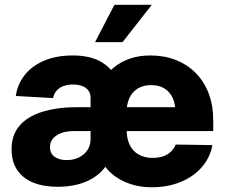

<svg xmlns="http://www.w3.org/2000/svg" viewBox="-20 -770 937 801"><path d="M221.2 9.3Q161.6 9.3 118.4 -8.3Q75.2 -25.9 51.8 -60.8Q28.3 -95.7 28.3 -147.5Q28.3 -194.3 48.6 -227.5Q68.8 -260.7 105.5 -281.7Q142.1 -302.7 191.7 -312.7Q241.2 -322.8 299.8 -322.8H769L711.4 -300.8Q712.4 -335.9 700.4 -361.6Q688.5 -387.2 665.8 -401.1Q643.1 -415 610.4 -415Q578.1 -415 555.2 -401.1Q532.2 -387.2 520.3 -362.1Q508.3 -336.9 508.3 -302.7V-230Q508.3 -191.4 521.5 -164.8Q534.7 -138.2 559.1 -124.8Q583.5 -111.3 617.2 -111.3Q641.1 -111.3 660.4 -117.9Q679.7 -124.5 692.9 -137.2Q706.1 -149.9 712.9 -167L866.2 -164.6Q856.4 -112.3 822 -72.8Q787.6 -33.2 733.9 -11Q680.2 11.2 612.3 11.2Q564 11.2 522.7 -2.7Q481.4 -16.6 450.7 -41.7Q419.9 -66.9 401.9 -100.6L403.3 -431.6Q425.8 -464.8 455.6 -489Q485.4 -513.2 523.2 -525.9Q561 -538.6 607.4 -538.6Q665.5 -538.6 713.4 -519.8Q761.2 -501 796.4 -465.6Q831.5 -430.2 850.6 -380.1Q869.6 -330.1 869.6 -267.1V-223.1H288.6Q256.3 -223.1 234.1 -214.4Q211.9 -205.6 200.2 -190.7Q188.5 -175.8 188.5 -156.7Q188.5 -129.9 207.8 -116Q227.1 -102.1 257.8 -102.1Q286.1 -102.1 308.8 -113Q331.5 -124 344.7 -143.8Q357.9 -163.6 357.9 -189.5V-362.8Q357.9 -379.4 349.1 -391.8Q340.3 -404.3 323.7 -410.9Q307.1 -417.5 284.7 -417.5Q261.2 -417.5 243.7 -410.6Q226.1 -403.8 215.3 -390.9Q204.6 -377.9 201.2 -360.8L45.9 -369.6Q52.7 -417.5 82 -455.6Q111.3 -493.7 162.4 -516.1Q213.4 -538.6 283.7 -538.6Q348.1 -538.6 391.6 -517.3Q435.1 -496.1 457.8 -457.3Q480.5 -418.5 481.9 -365.2L478.5 -117.7H441.9Q428.7 -81.5 405.3 -57.1Q381.8 -32.7 351.8 -18.1Q321.8 -3.4 288.3 2.9Q254.9 9.3 221.2 9.3ZM376.5 -594.2 457.5 -750H613.3L491.2 -594.2Z"/></svg>

Font: Inter 24pt ExtraBold
Style: Regular
Weight: 800
Designer: Rasmus Andersson
Foundry: rsms
Version: Version 4.001;git-66647c0bb